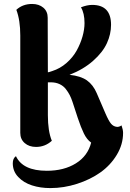

<svg xmlns="http://www.w3.org/2000/svg" viewBox="-20 -731 661 975"><path d="M235.8 224.1Q184.6 224.1 142.3 210.4Q100.1 196.8 72.5 167.7Q44.9 138.7 44.9 98.1Q44.9 73.2 61 62Q95.7 136.2 217.8 136.2Q304.7 136.2 365.2 98.6Q425.8 61 442.9 -6.8Q420.9 -22.5 406 -53Q391.1 -83.5 375 -131.8L348.1 -213.9Q341.8 -232.9 334.2 -247.8Q326.7 -262.7 314.2 -278.8Q301.8 -294.9 282.2 -304Q262.7 -313 237.8 -313H223.1V-146Q223.1 -64.9 243.2 -16.1Q209 15.1 163.1 15.1Q127.9 15.1 105.5 -4.4Q83 -23.9 83 -56.2V-550.8Q83 -628.4 63 -681.2Q95.2 -710.9 143.1 -710.9Q177.7 -710.9 200 -692.1Q222.2 -673.3 222.2 -641.1L223.1 -363.8Q226.1 -364.3 230 -365.2Q233.9 -366.2 238.3 -367.9Q242.7 -369.6 245.1 -370.1Q285.2 -382.8 317.6 -411.1Q350.1 -439.5 369.4 -474.4Q388.7 -509.3 398.9 -545.4Q409.2 -581.5 409.2 -613.8Q409.2 -664.1 391.1 -693.8Q422.4 -706.1 448.2 -706.1Q543.9 -706.1 543.9 -605Q543.9 -557.6 522.9 -511.7Q502 -465.8 453.1 -422.4Q404.3 -378.9 333 -351.1Q389.6 -345.2 421.4 -322.8Q453.1 -300.3 471.2 -257.8L515.1 -155.8Q531.7 -117.2 543.9 -102.8Q556.2 -88.4 573.2 -86.9Q584 -85.4 597.2 -94.2Q605 -71.8 605 -56.2Q605 2.4 573 55.4Q541 108.4 489.5 144.8Q438 181.2 371.1 202.6Q304.2 224.1 235.8 224.1Z"/></svg>

Font: Arima
Style: Bold
Weight: 700
Designer: Joana Correia and Natanael Gama
Foundry: NDISCOVER
Version: Version 1.100;Glyphs 3.1.2 (3151)